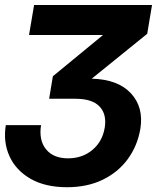

<svg xmlns="http://www.w3.org/2000/svg" viewBox="-27 -536 661 779"><path d="M245.1 223.6Q156.7 223.6 97.2 189.5Q37.6 155.3 11.5 97.9Q-14.6 40.5 -3.4 -28.3H139.6Q129.9 32.7 159.7 69.6Q189.5 106.4 249 106.4Q307.1 106.4 347.9 72.3Q388.7 38.1 397.9 -18.1Q406.7 -72.3 377 -103.8Q347.2 -135.3 279.3 -135.3H172.4L187.5 -226.6L390.6 -393.6V-394H90.8L111.3 -515.6H589.8L570.3 -398.9L345.2 -216.8Q452.1 -213.9 504.4 -157.2Q556.6 -100.6 542.5 -13.7Q530.8 55.7 491.5 109.4Q452.1 163.1 389.4 193.4Q326.7 223.6 245.1 223.6Z"/></svg>

Font: Inter Display
Style: Bold Italic
Weight: 700
Italic angle: -9.39999°
Designer: Rasmus Andersson
Foundry: rsms
Version: Version 4.000;git-a52131595